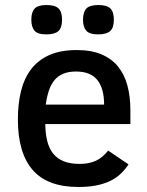

<svg xmlns="http://www.w3.org/2000/svg" viewBox="-20 -725 583 760"><path d="M159.2 -233.9Q159.7 -195.3 167.2 -165.8Q174.8 -136.2 190.9 -116.5Q207 -96.7 232.7 -86.4Q258.3 -76.2 295.9 -76.2Q331.1 -76.2 358.2 -88.1Q385.3 -100.1 408.2 -128.9L488.8 -74.2Q474.1 -52.2 456.1 -35.6Q438 -19 414.1 -7.8Q390.1 3.4 359.6 9.3Q329.1 15.1 290 15.1Q167.5 15.1 109.1 -52.5Q50.8 -120.1 50.8 -252Q50.8 -314 63.2 -364.5Q75.7 -415 103.3 -451.2Q130.9 -487.3 175.3 -507.1Q219.7 -526.9 284.2 -526.9Q341.3 -526.9 381.6 -509.8Q421.9 -492.7 447.3 -461.4Q472.7 -430.2 484.4 -386.2Q496.1 -342.3 496.1 -289.1V-233.9ZM392.1 -311Q392.1 -375 365.2 -408.4Q338.4 -441.9 280.8 -441.9Q251.5 -441.9 230.7 -433.3Q210 -424.8 196 -408.2Q182.1 -391.6 173.8 -367.2Q165.5 -342.8 161.1 -311ZM430.7 -647Q430.7 -614.7 415.8 -601.8Q400.9 -588.9 368.7 -588.9Q333.5 -588.9 321 -604Q308.6 -619.1 308.6 -647Q308.6 -677.2 322 -691.2Q335.4 -705.1 368.7 -705.1Q403.3 -705.1 417 -691.4Q430.7 -677.7 430.7 -647ZM225.6 -647Q225.6 -614.7 210.9 -601.8Q196.3 -588.9 163.6 -588.9Q128.4 -588.9 116.2 -604Q104 -619.1 104 -647Q104 -677.2 117.2 -691.2Q130.4 -705.1 163.6 -705.1Q198.2 -705.1 211.9 -691.4Q225.6 -677.7 225.6 -647Z"/></svg>

Font: Clear Sans Medium
Style: Regular
Weight: 500
Foundry: Intel Corporation
Version: Version 1.00